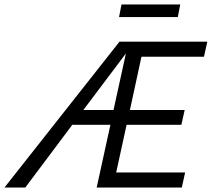

<svg xmlns="http://www.w3.org/2000/svg" viewBox="-55 -846 974 866"><path d="M758 -826 747 -769H482L493 -826ZM865 -590H583L531 -350H778L763 -283H516L469 -68H780L765 0H381L443 -283H271L59 0H-35L484 -658H880ZM321 -350H457L513 -605Z"/></svg>

Font: EauTest Medium
Style: Italic
Weight: 500
Italic angle: -12°
Designer: Christian Thalmann (Catharsis Fonts)
Version: Version 0.001;PS 000.001;hotconv 1.0.88;makeotf.lib2.5.64775